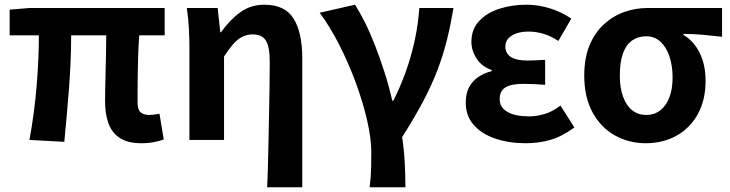

<svg xmlns="http://www.w3.org/2000/svg" viewBox="-20 -594 3098 815"><path d="M580 14Q523 14 489 -8Q455 -30 440.5 -70Q426 -110 426 -164Q426 -179 426.5 -210Q427 -241 428 -281Q429 -321 430 -363.5Q431 -406 431 -444H282Q282 -338 273 -221Q264 -104 253 8L105 0Q126 -114 135.5 -229.5Q145 -345 145 -444H21V-553L104 -560H679V-444H571Q568 -404 566.5 -359.5Q565 -315 564.5 -273.5Q564 -232 564 -201.5Q564 -171 564 -158Q564 -128 577 -117Q590 -106 615 -106Q628 -106 657 -111L675 -2Q660 4 635 9Q610 14 580 14Z M1114 201Q1117 135 1118.5 63Q1120 -9 1121.5 -80Q1123 -151 1124 -215Q1125 -279 1125 -331Q1125 -396 1108.5 -422Q1092 -448 1053 -448Q1030 -448 1010 -438.5Q990 -429 971.5 -408.5Q953 -388 931 -354V0H784V-393Q784 -426 782 -470Q780 -514 773 -560H904L915 -457H918Q956 -510 1000 -542Q1044 -574 1102 -574Q1190 -574 1226.5 -514.5Q1263 -455 1263 -349V201Z M1549 201Q1552 177 1553.5 157Q1555 137 1555.5 112.5Q1556 88 1556 51Q1556 -6 1538.5 -82.5Q1521 -159 1491 -241Q1461 -323 1421.5 -401Q1382 -479 1337 -540L1487 -574Q1507 -543 1529 -499Q1551 -455 1572 -401Q1593 -347 1612 -288Q1631 -229 1645 -167H1650Q1681 -229 1703.5 -292.5Q1726 -356 1740.5 -423Q1755 -490 1760 -560H1905Q1893 -489 1877.5 -426Q1862 -363 1838 -299.5Q1814 -236 1777.5 -166.5Q1741 -97 1687 -12Q1695 40 1698 96.5Q1701 153 1701 201Z M2212 14Q2141 14 2083 -5.5Q2025 -25 1991 -63.5Q1957 -102 1957 -158Q1957 -197 1971 -223.5Q1985 -250 2010 -267Q2035 -284 2067 -292V-297Q2025 -311 2003 -345.5Q1981 -380 1981 -416Q1981 -470 2014 -505Q2047 -540 2100 -557Q2153 -574 2215 -574Q2265 -574 2314.5 -558.5Q2364 -543 2405 -515L2350 -420Q2321 -440 2288.5 -450Q2256 -460 2222 -460Q2180 -460 2152.5 -443Q2125 -426 2125 -396Q2125 -368 2148 -352.5Q2171 -337 2218 -337Q2235 -337 2255 -338Q2275 -339 2294 -340V-234Q2269 -236 2245.5 -237Q2222 -238 2200 -238Q2150 -238 2125.5 -223Q2101 -208 2101 -173Q2101 -138 2134 -119Q2167 -100 2227 -100Q2256 -100 2291 -110Q2326 -120 2359 -146L2418 -53Q2365 -14 2315.5 0Q2266 14 2212 14Z M2721 14Q2650 14 2590.5 -19Q2531 -52 2495.5 -116.5Q2460 -181 2460 -273Q2460 -347 2482 -400.5Q2504 -454 2542 -489.5Q2580 -525 2628 -542.5Q2676 -560 2728 -560H3045V-438Q2999 -443 2962 -446.5Q2925 -450 2881 -450V-446Q2925 -420 2950 -369.5Q2975 -319 2975 -251Q2975 -169 2942 -109.5Q2909 -50 2851.5 -18Q2794 14 2721 14ZM2723 -106Q2757 -106 2782 -125Q2807 -144 2821 -179.5Q2835 -215 2835 -266Q2835 -314 2822 -353.5Q2809 -393 2784 -416.5Q2759 -440 2723 -440Q2690 -440 2664.5 -423Q2639 -406 2625 -369Q2611 -332 2611 -273Q2611 -221 2625 -183Q2639 -145 2664 -125.5Q2689 -106 2723 -106Z"/></svg>

Font: Noto Sans KR
Style: Bold
Weight: 700
Designer: Ryoko NISHIZUKA  (kana, bopomofo & ideographs); Paul D. Hunt (Latin, Greek & Cyrillic); Sandoll Communications , Soo-you
Foundry: Adobe
Version: Version 2.004-H2;hotconv 1.0.118;makeotfexe 2.5.65603